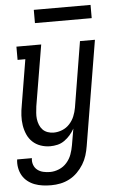

<svg xmlns="http://www.w3.org/2000/svg" viewBox="-62 -757 623 1011"><g transform="rotate(-5 249.5 -251.0)"><path d="M167 213Q144 213 122 210Q100 207 80 199.5Q60 192 43 178.5Q26 165 15.5 146.5Q5 128 1 106Q-3 84 0 62H78Q75 80 81 97Q87 114 100.5 124.5Q114 135 131.5 139Q149 143 167 143Q191 143 215 133Q239 123 256 103.5Q273 84 281.5 60.5Q290 37 294 13L309 -74Q299 -56 285.5 -40.5Q272 -25 255 -13Q238 -1 218.5 3.5Q199 8 180 8Q154 8 129.5 -0.5Q105 -9 87 -26Q69 -43 59 -66Q49 -89 45 -114.5Q41 -140 42.5 -166.5Q44 -193 49 -219L89 -460H48V-530H179L125 -208Q123 -191 121.5 -174Q120 -157 122 -141Q124 -125 130 -110Q136 -95 146.5 -84Q157 -73 172.5 -67.5Q188 -62 204 -62Q227 -62 249.5 -71Q272 -80 288.5 -98Q305 -116 314 -138Q323 -160 327 -183L384 -530H463L371 24Q367 49 359.5 73Q352 97 338.5 119Q325 141 306 160Q287 179 264 191Q241 203 216.5 208Q192 213 167 213ZM156 -645V-715H456V-645Z"/></g></svg>

Font: Iosevka Slab
Style: Italic
Weight: 400
Italic angle: -9°
Monospace: yes
Designer: Belleve Invis
Foundry: Belleve Invis
Version: Version 11.1.0; ttfautohint (v1.8.3)